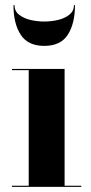

<svg xmlns="http://www.w3.org/2000/svg" viewBox="-20 -729 356 749"><path d="M36.5 -709Q36.5 -686 54.2 -671.8Q72 -657.5 98.8 -651.2Q125.5 -645 152.5 -645Q179.5 -645 206.2 -651.2Q233 -657.5 250.8 -671.8Q268.5 -686 268.5 -709H272.5Q272.5 -637 244.5 -593.5Q216.5 -550 152.5 -550Q89 -550 60.8 -593.5Q32.5 -637 32.5 -709ZM26.5 -4.5H92V-455.5H26.5V-460H232V-4.5H297V0H26.5Z"/></svg>

Font: Bodoni* 36pt
Style: Bold
Weight: 700
Version: Version 2.3